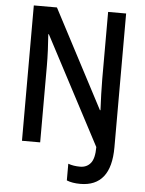

<svg xmlns="http://www.w3.org/2000/svg" viewBox="-60 -762 761 1009"><g transform="rotate(5 320.5 -257.5)"><path d="M402 199Q359 199 330 187V99Q344 104 359.5 106.5Q375 109 393 109Q428 109 448.5 84Q469 59 469 -1L169 -570H166Q169 -531 171 -486Q173 -441 173 -403V0H77V-714H199L471 -196H474Q472 -236 470.5 -279.5Q469 -323 469 -360V-714H564V-8Q564 96 523 147.5Q482 199 402 199Z"/></g></svg>

Font: Noto Sans Georgian Condensed Medium
Style: Regular
Weight: 500
Width: 3
Designer: Monotype Design Team, Akaki Razmadze
Foundry: Google LLC
Version: Version 2.005; ttfautohint (v1.8.4.7-5d5b)